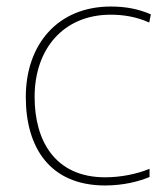

<svg xmlns="http://www.w3.org/2000/svg" viewBox="-20 -558 512 588"><path d="M302 10C357 10 405 -2 438 -16V-41C399 -25 350 -15 302 -15C150 -15 86 -125 86 -261C86 -409 175 -513 319 -513C357 -513 397 -507 437 -489L442 -514C405 -530 367 -538 319 -538C157 -538 59 -422 59 -261C59 -106 133 10 302 10Z"/></svg>

Font: Noto Sans Lao Thin
Style: Regular
Weight: 100
Designer: Monotype Design Team
Foundry: Monotype Imaging Inc.
Version: Version 2.003